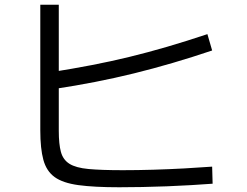

<svg xmlns="http://www.w3.org/2000/svg" viewBox="-20 -772 1040 810"><path d="M483 18Q377 18 311 9Q245 0 210.5 -25Q176 -50 163 -97.5Q150 -145 150 -222V-752H228V-220Q228 -164 237 -131Q246 -98 273 -81Q300 -64 353.5 -59Q407 -54 498 -54Q560 -54 627 -56Q694 -58 758 -61.5Q822 -65 875 -69L877 3Q836 6 786.5 9Q737 12 684 14Q631 16 579.5 17Q528 18 483 18ZM199 -468Q287 -482 367.5 -497.5Q448 -513 526 -532Q604 -551 684.5 -574.5Q765 -598 855 -628L875 -559Q706 -502 545.5 -462.5Q385 -423 211 -397Z"/></svg>

Font: M PLUS 2
Style: Regular
Weight: 400
Designer: Coji Morishita
Foundry: UNDERFOREST DESIGN
Version: Version 1.001